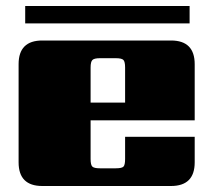

<svg xmlns="http://www.w3.org/2000/svg" viewBox="-20 -620 704 640"><path d="M612 -600V-542H64V-600ZM282 -278H397V-395Q397 -414 391.5 -420Q386 -426 366 -426H313Q294 -426 288 -420Q282 -414 282 -395ZM121 -485H550Q629 -485 629 -406V-219H282V-90Q282 -70 288 -64.5Q294 -59 313 -59H366Q386 -59 391.5 -64.5Q397 -70 397 -90V-164H629V-79Q629 0 550 0H121Q42 0 42 -79V-406Q42 -485 121 -485Z"/></svg>

Font: Sarpanch Black
Style: Regular
Weight: 900
Designer: Manushi Parikh (Devanagari and Latin), Jyotish Sonowal (Devanagari)
Foundry: Indian Type Foundry
Version: Version 2.004;PS 1.0;hotconv 1.0.78;makeotf.lib2.5.61930; tt